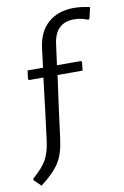

<svg xmlns="http://www.w3.org/2000/svg" viewBox="-103 -667 561 868"><g transform="rotate(-10 178.0 -233.0)"><path d="M372 -607 360 -555 354 -552Q323 -565 291 -565Q205 -565 192 -471L179 -374H290L293 -368L289 -330H174L154 -185L136 -47Q128 21 102.5 62.5Q77 104 16 150L-16 119L-15 112Q30 73 48.5 40.5Q67 8 74 -45L91 -180L109 -330H44L39 -334L44 -374H115L126 -462Q135 -536 180.5 -576Q226 -616 300 -616Q330 -616 372 -607Z"/></g></svg>

Font: Alegreya Sans
Style: Regular
Weight: 400
Designer: Juan Pablo del Peral
Foundry: Huerta Tipografica
Version: Version 2.008; ttfautohint (v1.6)